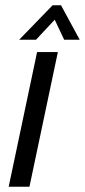

<svg xmlns="http://www.w3.org/2000/svg" viewBox="-20 -710 323 730"><path d="M121 -512H200L92 0H13ZM180 -690H212L283 -559H224L188 -635L117 -559H53Z"/></svg>

Font: Decalotype
Style: Italic
Weight: 400
Italic angle: -12°
Designer: Alfredo Marco Pradil
Foundry: Alfredo Marco Pradil
Version: Version 1.0